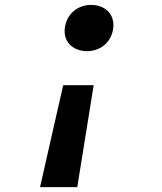

<svg xmlns="http://www.w3.org/2000/svg" viewBox="-20 -568 660 784"><path d="M238 -220 143.5 196H295.5L362.5 -220ZM361.5 -547.5C308 -552 257.5 -520 246 -462C234.5 -402.5 271.5 -364.5 325 -359.5C379 -355 429.5 -386 441 -444.5C452.5 -503.5 415.5 -543.5 361.5 -547.5Z"/></svg>

Font: Monaspace Neon
Style: Bold Italic
Weight: 700
Italic angle: -11°
Designer: Riley Cran & the Lettermatic Team
Foundry: Lettermatic
Version: Version 1.200 (Monaspace Neon)